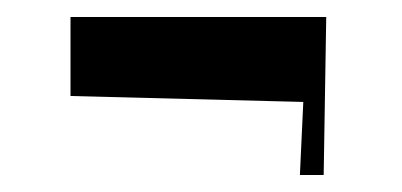

<svg xmlns="http://www.w3.org/2000/svg" viewBox="-20 -386 473 226"><path d="M364 -366H63V-273L337 -266L333 -180H361Z"/></svg>

Font: Purple Purse
Style: Regular
Weight: 400
Designer: Astigmatic (AOETI)
Foundry: Astigmatic (AOETI)
Version: Version 1.000